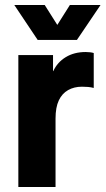

<svg xmlns="http://www.w3.org/2000/svg" viewBox="-20 -744 420 764"><path d="M53 0V-525H191V-461H192Q208 -496 241.5 -516.5Q275 -537 321 -537Q330 -537 338.5 -536Q347 -535 353 -533V-394Q342 -397 330.5 -398Q319 -399 306 -399Q275 -399 251 -385.5Q227 -372 214 -344.5Q201 -317 201 -272V0ZM130 -585 37 -724H158L237 -599H179L258 -724H380L286 -585Z"/></svg>

Font: TikTok Sans 24pt
Style: Bold
Weight: 700
Version: Version 4.000